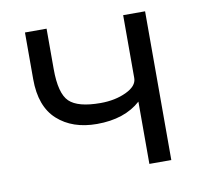

<svg xmlns="http://www.w3.org/2000/svg" viewBox="-60 -531 623 595"><g transform="rotate(-10 251.5 -234.0)"><path d="M364 -468H433V0H364V-196Q313 -150 226 -150Q149 -150 102 -192.5Q55 -235 55 -321V-468H123V-341Q123 -264 150 -238Q177 -212 248 -212Q294 -212 329 -228.5Q364 -245 364 -270Z"/></g></svg>

Font: Didact Gothic
Style: Regular
Weight: 400
Designer: Daniel Johnson
Foundry: Daniel Johnson
Version: Version 2.101;PS 002.101;hotconv 1.0.88;makeotf.lib2.5.64775